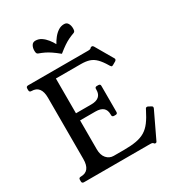

<svg xmlns="http://www.w3.org/2000/svg" viewBox="-205 -994 1043 1133"><g transform="rotate(-30 317.0 -427.5)"><path d="M609 -188.2Q620 -183 614 -170L531 4Q527.8 12 521 12Q517.2 12 513 9L509 4Q506.2 1.8 502.7 0.9Q499.1 0 490.9 0H40Q26 0 26 -13V-25Q26 -38 40 -38H41Q105 -38 105 -121V-538Q105 -621 40 -621Q26 -621 26 -635V-646Q26 -660 40 -660H450Q462.2 -660 467.2 -664L472.1 -669Q474.1 -671 480 -671Q487 -671 491 -664L560 -545Q563 -541 563 -537Q563 -530.8 556 -526L536 -514.5Q529 -510.5 526 -510.5Q521 -510.5 516 -518.5L513 -523.5Q492 -558.8 472.5 -578.2Q453 -597.8 429.5 -605.4Q406 -613 372 -613H202.2V-376H307Q341 -376 358.5 -391Q376 -406 376 -435V-441Q376 -454 389 -454H400Q413 -454 413 -441V-263.5Q413 -250.5 400 -250.5H389Q376 -250.5 376 -263.5V-268.5Q376 -327.5 307 -327.5H202.2V-131Q202.2 -91 221.5 -69Q240.8 -47 269.8 -47H340.5Q388.6 -47 423.2 -53.2Q457.8 -59.5 482.9 -74.6Q508 -89.8 528.4 -117Q548.8 -144.2 569.8 -186.5L572.8 -192.5Q574.8 -197.5 579.9 -199.4Q585 -201.2 591.5 -197.5ZM306 -787Q316 -805.9 330.5 -824.2Q345 -842.6 363.4 -854.8Q381.8 -867 403.8 -867Q421.5 -867 429.7 -852.6Q438 -838.2 438 -819.4Q438 -810.5 436.4 -803.8Q434.8 -797.1 428.2 -793.8Q406 -785.8 388.8 -777.5Q371.5 -769.2 352.6 -756.5Q333.8 -743.8 306 -721.5Q278.5 -743.8 259.5 -756.5Q240.6 -769.2 223.3 -777.5Q206 -785.8 183.8 -793.8Q177.2 -797.1 175.6 -803.8Q174 -810.4 174 -819.3Q174 -838.2 182.4 -852.6Q190.8 -867 208.2 -867Q230.4 -867 248.7 -854.8Q267 -842.5 281.5 -824.2Q296 -806 306 -787Z"/></g></svg>

Font: Young Serif Light
Style: Regular
Weight: 300
Designer: Bastien Sozeau
Foundry: NBR — Bastien Sozeau
Version: Version 5.001